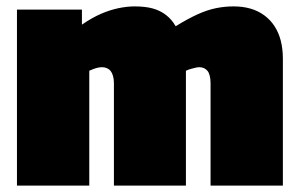

<svg xmlns="http://www.w3.org/2000/svg" viewBox="-20 -580 936 600"><path d="M33 0V-550H236V-503Q268 -525 296 -537Q324 -549 350.5 -554.5Q377 -560 401 -560Q434 -560 457.5 -553.5Q481 -547 499 -533Q517 -519 529 -498Q568 -522 598 -535.5Q628 -549 655 -554.5Q682 -560 710 -560Q739 -560 763 -553Q787 -546 806 -532Q825 -518 838 -498Q851 -478 857.5 -452.5Q864 -427 864 -396V0H638V-320Q638 -333 635.5 -343Q633 -353 628.5 -358.5Q624 -364 617.5 -367Q611 -370 603 -370Q598 -370 591.5 -368.5Q585 -367 577.5 -365Q570 -363 561 -359Q561 -354 561 -349Q561 -344 561 -339V0H336V-320Q336 -333 333 -343Q330 -353 325.5 -358.5Q321 -364 314 -367Q307 -370 299 -370Q293 -370 286 -368.5Q279 -367 272.5 -364.5Q266 -362 259 -359V0Z"/></svg>

Font: Georama Black
Style: Regular
Weight: 900
Designer: Jean-Baptiste Levee
Foundry: Production Type
Version: Version 1.001